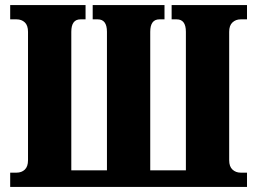

<svg xmlns="http://www.w3.org/2000/svg" viewBox="-20 -734 1010 754"><path d="M20 0V-56H45Q65 -56 77.5 -68Q90 -80 90 -105V-609Q90 -634 77.5 -646Q65 -658 45 -658H20V-714H316V-658H296Q260 -658 260 -609V-65H400V-609Q400 -658 364 -658H344V-714H626V-658H606Q570 -658 570 -609V-65H710V-609Q710 -658 674 -658H654V-714H950V-658H925Q906 -658 893 -646Q880 -634 880 -609V-105Q880 -80 893 -68Q906 -56 925 -56H950V0Z"/></svg>

Font: Noto Serif ExtraCondensed Black
Style: Regular
Weight: 900
Width: 2
Designer: Monotype Design Team
Foundry: Monotype Imaging Inc.
Version: Version 2.015; ttfautohint (v1.8.4.7-5d5b)